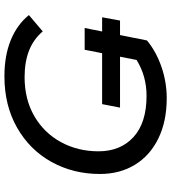

<svg xmlns="http://www.w3.org/2000/svg" viewBox="26 -774 756 847"><g transform="rotate(-90 403.5 -350.0)"><path d="M608 -354H704L649 -79Q599 -38 532 -15Q465 8 394 8Q292 8 216.5 -29Q141 -66 100.5 -132.5Q60 -199 60 -287Q60 -404 113 -500Q166 -596 264 -652Q362 -708 491 -708Q582 -708 650.5 -680Q719 -652 761 -600L689 -539Q654 -580 604 -599.5Q554 -619 487 -619Q389 -619 315 -576Q241 -533 200.5 -458.5Q160 -384 160 -293Q160 -196 223 -138.5Q286 -81 405 -81Q492 -81 563 -125ZM368.1 -277H751.2L736.8 -198H352.7Z"/></g></svg>

Font: Idrija
Style: Italic
Weight: 500
Italic angle: -11.3°
Designer: Julieta Ulanovsky
Foundry: Julieta Ulanovsky
Version: Version 7.200